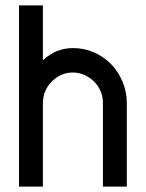

<svg xmlns="http://www.w3.org/2000/svg" viewBox="-20 -687 537 707"><path d="M359 0V-307Q359 -354 326 -387Q311 -402 290.5 -411Q270 -420 249 -420Q204 -420 171 -387Q138 -354 138 -307V0H50V-667H138V-465Q186 -510 249 -510Q289 -510 325 -494.5Q361 -479 389 -451Q416 -423 431.5 -385.5Q447 -348 447 -307V0Z"/></svg>

Font: Sulphur Point
Style: Bold
Weight: 700
Designer: Noponies / Dale Sattler
Foundry: Noponies
Version: Version 1.000; ttfautohint (v1.8)